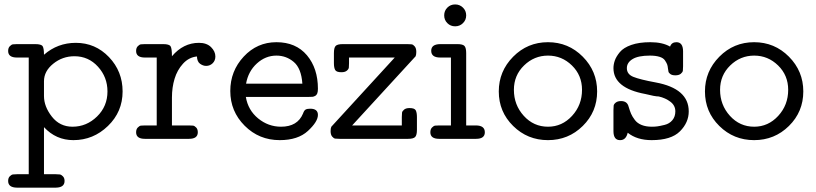

<svg xmlns="http://www.w3.org/2000/svg" viewBox="-20 -632 3716 874"><path d="M17.1 191.9Q17.1 177.7 24.7 170.4Q32.2 163.1 38.6 162.1Q44.9 161.1 57.1 161.1H110.8V-370.1H57.1Q17.1 -370.1 17.1 -399.9Q17.1 -414.1 24.7 -421.6Q32.2 -429.2 38.6 -430.2Q44.9 -431.2 57.1 -431.2H140.1Q168 -431.2 174.1 -421.6Q180.2 -412.1 180.2 -382.8Q242.2 -437 325.2 -437Q414.1 -437 476.1 -372.1Q538.1 -307.1 538.1 -215.8Q538.1 -123 471.4 -58.6Q404.8 5.9 314 5.9Q234.9 5.9 180.2 -53.2V161.1H233.9Q246.1 161.1 252.4 162.1Q258.8 163.1 266.4 170.7Q273.9 178.2 273.9 191.9Q273.9 221.7 233.9 222.2H57.1Q17.1 221.7 17.1 191.9ZM180.2 -194.8Q180.2 -147 216.1 -101.1Q252 -55.2 310.1 -55.2Q374 -55.2 421.6 -101.6Q469.2 -147.9 469.2 -215.8Q469.2 -280.8 426 -328.4Q382.8 -376 318.8 -376Q264.6 -376 222.4 -342Q180.2 -308.1 180.2 -262.2Z M599.6 -29.8Q599.6 -43.9 607.2 -51.5Q614.7 -59.1 621.1 -60.1Q627.4 -61 639.6 -61H693.4V-370.1H639.6Q599.6 -370.1 599.6 -399.9Q599.6 -414.1 607.2 -421.6Q614.7 -429.2 621.1 -430.2Q627.4 -431.2 639.6 -431.2H722.7Q750.5 -431.2 756.6 -421.1Q762.7 -411.1 762.7 -376Q814.5 -437 885.7 -437Q920.9 -437 940.7 -417.5Q960.4 -397.9 960.4 -375Q960.4 -356 948 -344Q935.5 -332 918.5 -332Q904.3 -332 890.9 -341.6Q877.4 -351.1 876.5 -375Q839.4 -371.1 813 -342Q786.6 -313 774.7 -273.4Q762.7 -233.9 762.7 -188V-61H840.3Q852.5 -61 859.1 -60.1Q865.7 -59.1 873 -51.5Q880.4 -43.9 880.4 -29.8Q880.4 0 840.3 0H639.6Q599.6 0 599.6 -29.8Z M1028.3 -217.8Q1028.3 -308.6 1089.4 -374.3Q1150.4 -439.9 1238.3 -439.9Q1327.1 -439.9 1377.2 -380.4Q1427.2 -320.8 1427.2 -228Q1427.2 -214.8 1424.3 -207Q1421.4 -199.2 1414.8 -195.6Q1408.2 -191.9 1402.8 -191.4Q1397.5 -190.9 1387.2 -190.9H1099.1Q1108.9 -130.9 1155 -93Q1201.2 -55.2 1259.3 -55.2Q1334.5 -55.2 1359.4 -115.2Q1364.3 -129.4 1371.3 -133.3Q1378.4 -137.2 1392.1 -137.2Q1427.2 -137.2 1427.2 -108.9Q1427.2 -78.1 1381.8 -36.1Q1336.4 5.9 1253.4 5.9Q1159.2 5.9 1093.8 -59.6Q1028.3 -125 1028.3 -217.8ZM1100.1 -251H1356.4Q1351.6 -320.8 1317.4 -349.9Q1283.2 -378.9 1238.3 -378.9Q1188.5 -378.9 1149.2 -343Q1109.9 -307.1 1100.1 -251Z M1484.9 -35.2Q1484.9 -48.3 1488.3 -55.2L1776.9 -370.1H1568.8V-344.2Q1568.8 -331.1 1567.9 -324Q1566.9 -316.9 1558.6 -310.1Q1550.3 -303.2 1534.2 -303.2Q1511.2 -303.2 1505.6 -313.7Q1500 -324.2 1500 -344.2V-390.1Q1500 -415 1508.1 -423.1Q1516.1 -431.2 1541 -431.2H1834Q1847.2 -431.2 1854 -430.2Q1860.8 -429.2 1867.9 -420.7Q1875 -412.1 1875 -396Q1875 -383.8 1872.1 -376L1583 -61H1809.1V-99.1Q1809.1 -112.3 1810.1 -119.1Q1811 -126 1819.6 -133.1Q1828.1 -140.1 1844.2 -140.1Q1867.2 -140.1 1872.6 -129.6Q1877.9 -119.1 1877.9 -99.1V-41Q1877.9 -17.1 1869.9 -8.5Q1861.8 0 1837.9 0H1525.9Q1512.7 0 1505.9 -1Q1499 -2 1491.9 -10.5Q1484.9 -19 1484.9 -35.2Z M1939 -29.8Q1939 -43.9 1946.5 -51.5Q1954.1 -59.1 1960.4 -60.1Q1966.8 -61 1979 -61H2032.7V-370.1H1983.9Q1942.9 -370.1 1942.9 -400.9Q1942.9 -430.7 1983.9 -431.2H2062Q2086.9 -431.2 2094.5 -422.6Q2102.1 -414.1 2102.1 -390.1V-61H2146Q2187 -61 2187 -29.8Q2187 0 2147 0H1979Q1939 0 1939 -29.8ZM2016.4 -526.6Q2002 -541 2002 -562Q2002 -583 2016.4 -597.4Q2030.8 -611.8 2051.8 -611.8Q2072.8 -611.8 2087.4 -597.4Q2102.1 -583 2102.1 -562Q2102.1 -541 2087.4 -526.6Q2072.8 -512.2 2051.8 -512.2Q2030.8 -512.2 2016.4 -526.6Z M2250.5 -215.8Q2250.5 -307.6 2315.9 -373.8Q2381.3 -439.9 2474.4 -439.9Q2567.4 -439.9 2632.8 -374Q2698.2 -308.1 2698.2 -215.8Q2698.2 -123 2632.8 -58.6Q2567.4 5.9 2474.4 5.9Q2381.3 5.9 2315.9 -58.6Q2250.5 -123 2250.5 -215.8ZM2319.3 -223.1Q2319.3 -154.3 2364.3 -104.7Q2409.2 -55.2 2474.6 -55.2Q2538.6 -55.2 2584 -104.5Q2629.4 -153.8 2629.4 -223.1Q2629.4 -289.1 2583.5 -334Q2537.6 -378.9 2474.6 -378.9Q2411.6 -378.9 2365.5 -334Q2319.3 -289.1 2319.3 -223.1Z M2772.5 -35.2V-130.9Q2772.5 -144 2773.4 -151.1Q2774.4 -158.2 2783 -165Q2791.5 -171.9 2807.1 -171.9Q2835 -171.9 2841.3 -147Q2847.2 -127 2852.8 -114Q2858.4 -101.1 2869.9 -85.9Q2881.3 -70.8 2900.9 -63Q2920.4 -55.2 2947.3 -55.2Q2959.5 -55.2 2971.4 -56.6Q2983.4 -58.1 3005.4 -63.5Q3027.3 -68.8 3040.8 -85Q3054.2 -101.1 3054.2 -125Q3054.2 -151.9 3031.7 -168.9Q3009.3 -186 2978.5 -192.9Q2961.4 -192.9 2917.5 -204.1Q2772.5 -231 2772.5 -321.8Q2772.5 -338.9 2778.8 -356.9Q2785.2 -375 2801.8 -395Q2818.4 -415 2853.8 -427.5Q2889.2 -439.9 2940.4 -439.9Q2995.6 -439.9 3030.3 -419.9Q3037.1 -439.9 3059.1 -439.9Q3088.9 -439.9 3089.4 -398.9V-330.1Q3089.4 -316.9 3088.4 -310.1Q3087.4 -303.2 3078.9 -296.1Q3070.3 -289.1 3054.2 -289.1Q3040 -289.1 3032.2 -294.4Q3024.4 -299.8 3022.9 -305.9Q3021.5 -312 3020.5 -320.8Q3019.5 -332 3016.8 -339.1Q3014.2 -346.2 3006.8 -357.2Q2999.5 -368.2 2981.9 -373.5Q2964.4 -378.9 2938.5 -378.9Q2885.3 -378.9 2859.4 -363Q2833.5 -347.2 2833.5 -321.8Q2833.5 -293.9 2863.3 -282Q2893.1 -270 2964.4 -256.8Q3115.2 -229 3115.2 -125Q3115.2 -74.2 3075.2 -34.2Q3035.2 5.9 2946.3 5.9Q2879.4 5.9 2837.4 -27.8Q2829.6 5.9 2803.2 5.9Q2802.7 5.9 2802.2 5.9Q2772.5 5.9 2772.5 -35.2Z M3189 -215.8Q3189 -307.6 3254.4 -373.8Q3319.8 -439.9 3412.8 -439.9Q3505.9 -439.9 3571.3 -374Q3636.7 -308.1 3636.7 -215.8Q3636.7 -123 3571.3 -58.6Q3505.9 5.9 3412.8 5.9Q3319.8 5.9 3254.4 -58.6Q3189 -123 3189 -215.8ZM3257.8 -223.1Q3257.8 -154.3 3302.7 -104.7Q3347.7 -55.2 3413.1 -55.2Q3477.1 -55.2 3522.5 -104.5Q3567.9 -153.8 3567.9 -223.1Q3567.9 -289.1 3522 -334Q3476.1 -378.9 3413.1 -378.9Q3350.1 -378.9 3304 -334Q3257.8 -289.1 3257.8 -223.1Z"/></svg>

Font: CMU Typewriter Text Variable Width
Style: Medium
Weight: 500
Version: Version 0.7.0